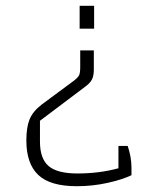

<svg xmlns="http://www.w3.org/2000/svg" viewBox="-20 -537 549 663"><path d="M255 -517H305V-438H255ZM71 -52Q71 -97 82 -124.5Q93 -152 124 -176L236 -259Q250 -270 253.5 -278Q257 -286 257 -306V-363H304V-297Q304 -276 298 -263.5Q292 -251 276 -239L118 -120V-48Q118 11 148 36.5Q178 62 247 62Q324 62 389 44V-33H421Q434 6 434 42V68Q403 83 351.5 94.5Q300 106 245 106Q153 106 112 67Q71 28 71 -52Z"/></svg>

Font: Athiti Light
Style: Regular
Weight: 300
Designer: CadsonDemak Team
Foundry: CadsonDemak
Version: Version 1.033